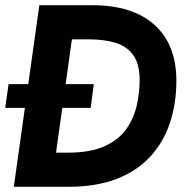

<svg xmlns="http://www.w3.org/2000/svg" viewBox="-25 -717 716 737"><path d="M28 0 126 -697H329Q484 -697 568 -621.5Q652 -546 652 -407Q652 -319 627 -244.5Q602 -170 551 -115Q500 -60 422 -30Q344 0 237 0ZM190 -131H235Q323 -131 378 -156.5Q433 -182 461.5 -224Q490 -266 500.5 -315Q511 -364 511 -410Q511 -470 487.5 -504Q464 -538 420.5 -552Q377 -566 315 -566H251ZM-5 -303 8 -394H335L323 -303Z"/></svg>

Font: Hanken Grotesk ExtraBold
Style: Italic
Weight: 800
Italic angle: -8°
Designer: Alfredo Marco Pradil
Foundry: Hanken Design Co.
Version: Version 3.013